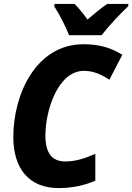

<svg xmlns="http://www.w3.org/2000/svg" viewBox="-20 -951 676 981"><path d="M333 -771H499C530 -812 595 -882 635 -919L636 -931H528C495 -909 463 -882 427 -851C408 -879 380 -912 361 -931H259L257 -919C283 -879 316 -815 333 -771ZM280 10C350 10 416 -5 467 -28V-165C413 -141 365 -126 314 -126C246 -126 212 -168 212 -259C212 -387 276 -589 409 -589C456 -589 495 -572 539 -544L605 -671C548 -707 486 -725 407 -725C163 -725 48 -468 48 -251C48 -92 126 10 280 10Z"/></svg>

Font: Noto Sans SemiCondensed ExtraBold
Style: Italic
Weight: 800
Width: 4
Italic angle: -12°
Designer: Monotype Design Team
Foundry: Monotype Imaging Inc.
Version: Version 2.013